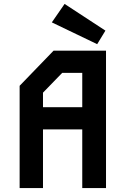

<svg xmlns="http://www.w3.org/2000/svg" viewBox="-20 -958 640 978"><path d="M253 -700 80 -521V0H199V-299H399V0H520V-700ZM199 -486 297 -587H399V-412H199ZM475 -733 517 -802 309 -938 244 -844Z"/></svg>

Font: Kode Mono
Style: Bold
Weight: 700
Monospace: yes
Designer: Isa Ozler
Foundry: Kadena LLC
Version: Version 1.206;gftools[0.9.28]